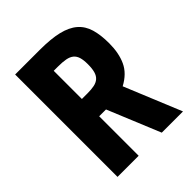

<svg xmlns="http://www.w3.org/2000/svg" viewBox="-195 -800 912 912"><g transform="rotate(-45 261.0 -344.0)"><path d="M61.6 0H203.6V-265.2H249.4L358.8 0H501.4L383.2 -287Q439.2 -316.8 460.9 -364.1Q482.6 -411.4 482.6 -476.8Q482.6 -533 470.7 -573.2Q458.8 -613.4 429.4 -638.8Q400 -664.2 350.8 -676Q301.6 -687.8 227.2 -687.8H61.6ZM203.6 -381.4V-570.6H232Q263 -570.6 283.9 -566.6Q304.8 -562.6 317.3 -552.2Q329.8 -541.8 335.2 -524Q340.6 -506.2 340.6 -478.4Q340.6 -448.8 335.2 -429.7Q329.8 -410.6 317.6 -399.9Q305.4 -389.2 286.6 -385.3Q267.8 -381.4 240.8 -381.4Z"/></g></svg>

Font: Secuela Light
Style: Regular
Weight: 300
Designer: Fernando Haro
Foundry: deFharo
Version: Version 1.708